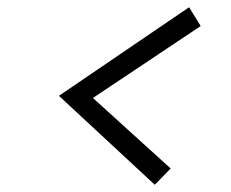

<svg xmlns="http://www.w3.org/2000/svg" viewBox="-20 -614 639 531"><path d="M408 -103 143 -349 503 -594 535 -542 237 -343 452 -148Z"/></svg>

Font: Red Hat Display
Style: Italic
Weight: 400
Italic angle: -12°
Designer: Pentagram, MCKL
Foundry: Pentagram, MCKL
Version: Version 1.023; ttfautohint (v1.8.3)